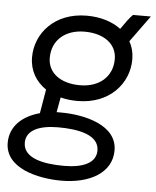

<svg xmlns="http://www.w3.org/2000/svg" viewBox="-64 -594 687 846"><g transform="rotate(5 279.0 -170.5)"><path d="M279 -149C422 -149 504 -247 504 -352C504 -381 497 -408 484 -431L569 -548H490C477 -536 456 -507 439 -482C400 -511 348 -527 288 -527C145 -527 63 -429 63 -324C63 -265 91 -218 137 -187L119 -81C42 -60 -11 -12 -11 61C-11 173 133 207 239 207C363 207 461 154 461 54C461 -58 317 -92 211 -92H192L204 -158C227 -152 252 -149 279 -149ZM245 141C154 141 64 123 64 54C64 -1 121 -26 205 -26C296 -26 386 -8 386 61C386 116 329 141 245 141ZM284 -219C197 -219 141 -262 141 -328C141 -407 200 -456 284 -456C371 -456 427 -413 427 -347C427 -268 368 -219 284 -219Z"/></g></svg>

Font: Fixel Display
Style: Italic
Weight: 400
Italic angle: -10°
Designer: AlfaBravo + MacPaw
Foundry: Kyrylo Tkachov, Marchela Mozhyna, Serhii Makarenko, Maria Weinstein, Zakhar Kryvoshyya
Version: Version 1.210;Glyphs 3.2 (3217)